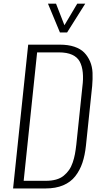

<svg xmlns="http://www.w3.org/2000/svg" viewBox="-20 -1061 557 1081"><path d="M317.4 -878.4 250 -1040.5H295.4L342.8 -918.9L415 -1040.5H460L357.9 -878.4ZM53.7 0 138.7 -809.6H316.4Q363.8 -809.6 398.7 -797.9Q433.6 -786.1 454.1 -765.1Q474.6 -744.1 487.1 -715.1Q499.5 -686 501 -651.1Q502.4 -616.2 499 -577.1L463.9 -241.2Q458 -186 443.8 -144Q429.7 -102.1 403.6 -68.6Q377.4 -35.2 335.4 -17.6Q293.5 0 236.3 0ZM113.3 -43H238.3Q270 -43 295.4 -50Q320.8 -57.1 338.4 -71.5Q356 -85.9 368.4 -103.5Q380.9 -121.1 389.2 -145.5Q397.5 -169.9 401.9 -193.4Q406.2 -216.8 409.7 -247.1L443.8 -572.8Q449.7 -617.2 446 -653.1Q442.4 -689 429 -714.1Q415.5 -739.3 386.2 -752.7Q356.9 -766.1 311.5 -766.1H189Z"/></svg>

Font: Oswald
Style: Extra-Light
Weight: 200
Designer: Vernon Adams
Foundry: Vernon Adams
Version: 3.0; ttfautohint (v0.94.23-7a4d-dirty) -l 8 -r 50 -G 200 -x 